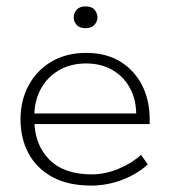

<svg xmlns="http://www.w3.org/2000/svg" viewBox="-20 -569 531 599"><path d="M265 10Q192 10 143 -17Q94 -44 69 -90.5Q44 -137 44 -197Q44 -256 69.5 -303Q95 -350 141 -377Q187 -404 249 -404Q311 -404 355 -377Q399 -350 423 -303.5Q447 -257 447 -196V-182H75V-215H405Q404 -261 384.5 -296Q365 -331 330 -351Q295 -371 249 -371Q199 -371 162.5 -349Q126 -327 106.5 -290Q87 -253 87 -206V-197Q87 -119 133 -72Q179 -25 266 -25Q308 -25 350 -42.5Q392 -60 420 -86L441 -56Q407 -25 360 -7.5Q313 10 265 10ZM247 -481Q228 -481 219 -491.5Q210 -502 210 -514Q210 -528 219 -538.5Q228 -549 247 -549Q266 -549 275 -538.5Q284 -528 284 -514Q284 -502 274.5 -491.5Q265 -481 247 -481Z"/></svg>

Font: Rokkitt ExtraLight
Style: Regular
Weight: 250
Version: Version 3.103